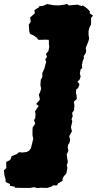

<svg xmlns="http://www.w3.org/2000/svg" viewBox="-63 -830 501 993"><path d="M-12 131 -11 122 -34 111V98L-40 78L-43 51L-30 39L-31 8L-10 -3L-2 -23L22 -32L36 -43L52 -41L75 -44L88 -51L97 -64L109 -112L105 -131V-155L106 -171L119 -190L113 -209L119 -218L121 -240L118 -253L125 -265L137 -282L124 -292L135 -305L143 -314L142 -323L138 -340L145 -356L150 -371L146 -390L148 -417L156 -432V-452L167 -477L172 -497L176 -509L171 -524L180 -535L175 -552L187 -565L192 -588L190 -600V-615L189 -624L170 -625L151 -624H136L127 -635L112 -646L92 -655L88 -669L87 -687L86 -703L96 -717L93 -740L117 -761L115 -778L138 -792V-797L160 -800L181 -809L215 -803L241 -802L271 -806L283 -810L293 -802L338 -806L358 -799L365 -802L387 -787L402 -771L401 -761L418 -749L408 -737V-704L399 -686L395 -670V-650L398 -631L394 -616L380 -581L383 -568L380 -555L370 -540L371 -529L365 -515L361 -495L362 -478L354 -471L350 -450L354 -434L348 -417L338 -409L348 -394L341 -375L331 -367L330 -348L333 -337L334 -318L319 -304L322 -283L321 -275L320 -260L310 -246L313 -229L307 -213L311 -203L304 -172L309 -151L295 -126L300 -106L296 -91L290 -82L287 -66L291 -50L282 -31L285 -9L288 7L282 27L286 37L280 67L266 83L260 96L261 105L237 119L232 129H210L206 134L181 142L148 141L129 143L115 138L92 142H65L15 141L12 135Z"/></svg>

Font: Winky Rough Black
Style: Italic
Weight: 900
Italic angle: -8.97852°
Designer: Simon Atzbach
Foundry: typofactur
Version: Version 1.206; ttfautohint (v1.8.4.7-5d5b)